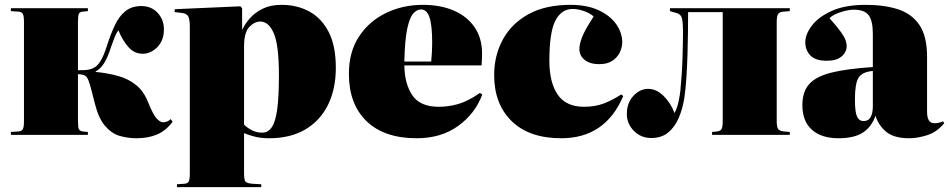

<svg xmlns="http://www.w3.org/2000/svg" viewBox="-20 -557 3920 793"><path d="M544 14Q507 14 473.5 4Q440 -6 413 -38Q386 -70 370 -136Q360 -177 352 -205Q344 -233 336 -241Q331 -246 322.5 -248Q314 -250 302 -251V-58Q302 -32 305.5 -24Q309 -16 322 -14L343 -12V0H25V-12L56 -14Q69 -15 74 -23Q79 -31 79 -57V-466Q79 -492 74 -500Q69 -508 56 -509L25 -511V-523H343V-511L322 -509Q309 -508 305.5 -499.5Q302 -491 302 -465V-267Q316 -267 330 -267.5Q344 -268 356 -272Q365 -275 375 -281.5Q385 -288 397 -308Q409 -328 422 -369Q437 -416 454.5 -453Q472 -490 498 -511Q524 -532 564 -532Q605 -532 631 -504Q657 -476 657 -436Q657 -390 630 -362.5Q603 -335 569 -335Q535 -335 510.5 -362.5Q486 -390 469 -432Q461 -422 454 -404.5Q447 -387 439 -364Q426 -322 410.5 -297Q395 -272 375 -262V-260Q426 -255 468.5 -243Q511 -231 542.5 -205.5Q574 -180 592 -134Q613 -82 627.5 -67Q642 -52 653 -52Q672 -52 685 -65L693 -54Q665 -17 628.5 -1.5Q592 14 544 14Z M711 216V204L741 202Q755 201 759.5 192.5Q764 184 764 159V-447Q764 -476 757.5 -489Q751 -502 728 -504L701 -507L702 -519L973 -531L980 -523V-435H981Q992 -459 1013 -482.5Q1034 -506 1066 -521.5Q1098 -537 1143 -537Q1207 -537 1257.5 -509.5Q1308 -482 1337.5 -425Q1367 -368 1367 -277Q1367 -189 1334.5 -123.5Q1302 -58 1240.5 -22Q1179 14 1092 14Q1061 14 1037 8.5Q1013 3 988 -7V158Q988 182 992.5 191Q997 200 1023 202L1059 204V216ZM1063 -9Q1087 -9 1102.5 -31.5Q1118 -54 1125 -106Q1132 -158 1132 -246Q1132 -370 1111 -419Q1090 -468 1055 -468Q1031 -468 1009.5 -445.5Q988 -423 988 -365V-42Q1023 -9 1063 -9Z M1701 14Q1567 14 1494 -56.5Q1421 -127 1421 -252Q1421 -343 1463 -406.5Q1505 -470 1574.5 -503.5Q1644 -537 1726 -537Q1800 -537 1855 -513Q1910 -489 1940.5 -444Q1971 -399 1971 -336Q1971 -326 1970.5 -314Q1970 -302 1969 -287H1650Q1651 -211 1683 -163.5Q1715 -116 1792 -116Q1833 -116 1873 -127.5Q1913 -139 1962 -173L1972 -167Q1943 -88 1872.5 -37Q1802 14 1701 14ZM1650 -303H1761Q1763 -324 1764 -343Q1765 -362 1765 -381Q1765 -452 1754 -485Q1743 -518 1719 -518Q1702 -518 1687 -501.5Q1672 -485 1662 -438.5Q1652 -392 1650 -303Z M2298 14Q2166 14 2093.5 -56.5Q2021 -127 2021 -247Q2021 -328 2057 -394Q2093 -460 2163 -498.5Q2233 -537 2336 -537Q2405 -537 2453 -514.5Q2501 -492 2525.5 -456.5Q2550 -421 2550 -382Q2550 -363 2540.5 -342Q2531 -321 2510 -306.5Q2489 -292 2455 -292Q2417 -292 2395 -309.5Q2373 -327 2373 -355Q2373 -375 2384.5 -404.5Q2396 -434 2432 -489Q2416 -503 2391.5 -511.5Q2367 -520 2345 -520Q2299 -520 2274 -472Q2249 -424 2249 -307Q2249 -216 2283.5 -166Q2318 -116 2392 -116Q2438 -116 2473.5 -129.5Q2509 -143 2546 -167L2554 -160Q2480 14 2298 14Z M2670 13Q2627 13 2598 -16.5Q2569 -46 2569 -86Q2569 -132 2596 -161Q2623 -190 2657 -190Q2691 -190 2720.5 -161Q2750 -132 2766 -90Q2777 -111 2782.5 -137Q2788 -163 2790 -182Q2793 -212 2795.5 -248.5Q2798 -285 2799 -320Q2800 -355 2800.5 -383.5Q2801 -412 2801 -425Q2801 -462 2797 -480Q2793 -498 2775 -503L2747 -511V-523H3242V-511L3218 -509Q3200 -508 3194 -499.5Q3188 -491 3188 -465V-58Q3188 -32 3194 -24Q3200 -16 3218 -14L3242 -12V0H2921V-12L2942 -14Q2956 -16 2960.5 -24.5Q2965 -33 2965 -58V-507H2822Q2822 -473 2821.5 -427.5Q2821 -382 2819.5 -332.5Q2818 -283 2815 -237Q2812 -191 2807 -156Q2800 -109 2783.5 -70.5Q2767 -32 2739.5 -9.5Q2712 13 2670 13Z M3443 14Q3373 14 3333.5 -21Q3294 -56 3294 -123Q3294 -178 3322 -209.5Q3350 -241 3413.5 -257Q3477 -273 3585 -280V-416Q3585 -472 3567.5 -494.5Q3550 -517 3506 -517Q3484 -517 3452.5 -507Q3421 -497 3406 -482Q3439 -445 3454 -423.5Q3469 -402 3473 -389.5Q3477 -377 3477 -367Q3477 -342 3456 -324Q3435 -306 3395 -306Q3348 -306 3327 -328Q3306 -350 3306 -383Q3306 -415 3333 -451Q3360 -487 3415.5 -512Q3471 -537 3556 -537Q3631 -537 3688 -519Q3745 -501 3777 -454.5Q3809 -408 3809 -322V-95Q3809 -48 3839 -48Q3858 -48 3875 -56L3880 -48Q3849 -11 3809 1.5Q3769 14 3735 14Q3673 14 3641 -12Q3609 -38 3596 -79Q3580 -33 3544 -9.5Q3508 14 3443 14ZM3547 -57Q3567 -57 3576 -73.5Q3585 -90 3585 -118V-264Q3541 -260 3526 -236Q3511 -212 3511 -147Q3511 -95 3519.5 -76Q3528 -57 3547 -57Z"/></svg>

Font: Display Black
Style: Regular
Weight: 900
Designer: Latin by Veronika Burian and Jose Scaglione. Greek by Irene Vlachou. Cyrillic by Vera Evstafieva.
Foundry: TypeTogether
Version: Version 3.002